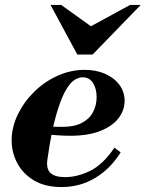

<svg xmlns="http://www.w3.org/2000/svg" viewBox="-20 -744 588 775"><path d="M228 11Q162 11 117.5 -15.5Q73 -42 50 -85Q27 -128 27 -177Q27 -230 51.5 -281Q76 -332 117.5 -373Q159 -414 212 -438Q265 -462 322 -462Q368 -462 404.5 -446Q441 -430 462 -401.5Q483 -373 483 -337Q483 -299 458.5 -267Q434 -235 385 -215.5Q336 -196 264 -196Q239 -196 210 -198Q181 -200 158.5 -203Q136 -206 130 -207L135 -242Q152 -235 173 -233.5Q194 -232 233 -232Q280 -232 310.5 -248Q341 -264 355.5 -291.5Q370 -319 370 -352Q370 -386 355.5 -409Q341 -432 313 -432Q296 -432 278 -419.5Q260 -407 241.5 -372.5Q223 -338 205 -273.5Q187 -209 172 -105Q165 -64 183 -46.5Q201 -29 243 -29Q292 -29 344 -54.5Q396 -80 442 -148L467 -129Q427 -64 365.5 -26.5Q304 11 228 11ZM292 -524 184 -724H227L347 -638L505 -724H548L354 -524Z"/></svg>

Font: Libre Bodoni
Style: Italic
Weight: 400
Italic angle: -13°
Designer: Pablo Impallari, Rodrigo Fuenzalida
Foundry: Impallari Type
Version: Version 2.005;gftools[0.9.23]